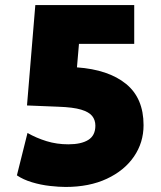

<svg xmlns="http://www.w3.org/2000/svg" viewBox="-20 -730 640 761"><path d="M240 11Q214 11 178 7Q142 3 107 -7.5Q72 -18 47 -35L89 -203Q124 -183 164.5 -170.5Q205 -158 251 -158Q302 -158 330 -175.5Q358 -193 358 -232Q358 -254 345.5 -270Q333 -286 301.5 -295.5Q270 -305 211 -307L87 -312L120 -710H512V-556H293L285 -463Q410 -454 479.5 -397.5Q549 -341 549 -234Q549 -165 511 -109.5Q473 -54 403.5 -21.5Q334 11 240 11Z"/></svg>

Font: Livvic Black
Style: Regular
Weight: 900
Designer: Jacques Le Bailly, Baron von Fonthausen
Version: Version 1.001; ttfautohint (v1.8.2)